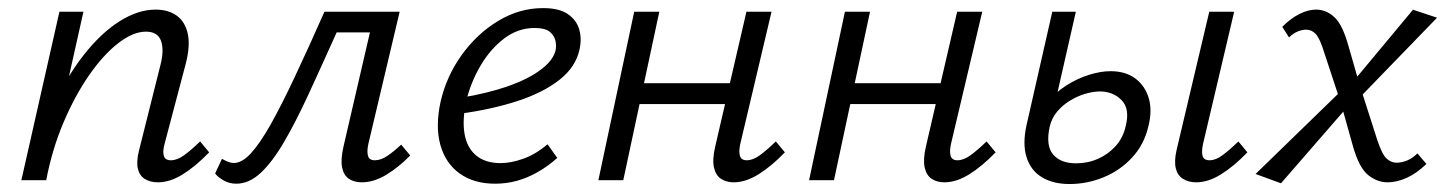

<svg xmlns="http://www.w3.org/2000/svg" viewBox="-20 -443 3554 472"><path d="M368.4 5.2Q349.4 5.2 336.1 -3Q322.9 -11.2 318.9 -28.4Q314.9 -45.6 321.6 -72.5L374.7 -284.3Q383.8 -320.2 375.8 -342.7Q367.7 -365.2 338.6 -365.2Q307.4 -365.2 270.8 -337Q234.3 -308.7 199.4 -258.6Q164.5 -208.5 136.3 -142.3Q108.1 -76 93.6 0H48.7Q71.8 -97 107 -174.5Q142.2 -252 184.9 -306.6Q227.6 -361.3 273.3 -390.3Q319 -419.4 362.6 -419.4Q393.7 -419.4 414.5 -404.5Q435.3 -389.5 441.7 -359.5Q448.2 -329.5 436 -284L384.5 -89Q379.5 -70.5 382.8 -59.8Q386 -49 400 -49Q415.7 -49 432.7 -61.4Q449.7 -73.8 472 -95.3L494.2 -68.5Q460.6 -33.7 429.1 -14.3Q397.6 5.2 368.4 5.2ZM32.5 0 126.1 -414.2H185.1L92.5 0Z M560.7 8.6Q543.9 8.6 529.7 0.5Q515.5 -7.5 508.9 -16.6L525.7 -52.6Q532.9 -48.4 540.5 -45.3Q548 -42.3 554.7 -42.3Q574.7 -42.3 596.8 -66.1Q618.8 -90 645.5 -137.3Q672.1 -184.6 704.7 -254Q737.4 -323.3 777.6 -414.2H926.9L916.2 -363.3H807.6Q770.6 -280.9 739 -212.4Q707.5 -143.9 678.6 -94.5Q649.8 -45 621.1 -18.2Q592.5 8.6 560.7 8.6ZM869.4 5.2Q851.3 5.2 838.3 -3Q825.4 -11.3 821.2 -30.5Q817 -49.6 824.3 -82.3L901.2 -414.2H962.5L885.5 -89Q881.5 -70.5 884.7 -59.8Q887.9 -49 901.5 -49Q916.7 -49 933 -60.3Q949.4 -71.5 966.2 -87.5L988.4 -60.8Q959.8 -31.5 929.2 -13.1Q898.6 5.2 869.4 5.2Z M1197.1 8.6Q1145 8.6 1110 -16.5Q1075.1 -41.6 1062.5 -86.9Q1050 -132.2 1063 -192.5Q1077 -254.5 1114.4 -307Q1151.9 -359.5 1204.2 -391.3Q1256.5 -423.1 1315.2 -423.1Q1354.9 -423.1 1376.1 -408.3Q1397.3 -393.6 1403.9 -370.7Q1410.4 -347.8 1404.9 -322.4Q1395.8 -278.5 1355.3 -246.7Q1314.8 -215 1251.7 -194.5Q1188.6 -174 1110.5 -163.4L1112.6 -202.7Q1179.3 -213.6 1229.5 -231.3Q1279.6 -249 1309.8 -272Q1340.1 -294.9 1345.8 -319.3Q1348.1 -329 1345.7 -341.8Q1343.3 -354.6 1332 -364.4Q1320.7 -374.2 1294.2 -374.2Q1253.6 -374.2 1219.7 -348.6Q1185.7 -322.9 1161.8 -282.4Q1137.9 -241.9 1126.7 -196.8Q1116.3 -150.6 1121.7 -115.8Q1127.1 -81 1149.7 -61.5Q1172.4 -42 1210.7 -42Q1235.8 -42 1266.2 -52.7Q1296.6 -63.4 1326 -88.3L1350 -54.8Q1327.4 -34.5 1301.9 -20Q1276.5 -5.5 1250.5 1.6Q1224.5 8.6 1197.1 8.6Z M1783.6 5.2Q1765.5 5.2 1752.6 -3.3Q1739.6 -11.7 1735.2 -31.1Q1730.8 -50.5 1738.1 -82.3L1815 -414.2H1876.7L1799.8 -89Q1795.8 -70.5 1799 -59.8Q1802.2 -49 1815.7 -49Q1831 -49 1848 -61.4Q1865 -73.8 1887.3 -95.3L1909.5 -68.5Q1875.9 -33.7 1844.4 -14.3Q1812.9 5.2 1783.6 5.2ZM1451 0 1539.1 -414.2H1600.8L1512.2 0ZM1518.7 -187.1 1529.5 -238.5H1809L1797.7 -187.1Z M2301.6 5.2Q2283.5 5.2 2270.6 -3.3Q2257.6 -11.7 2253.2 -31.1Q2248.8 -50.5 2256.1 -82.3L2333 -414.2H2394.7L2317.8 -89Q2313.8 -70.5 2317 -59.8Q2320.2 -49 2333.7 -49Q2349 -49 2366 -61.4Q2383 -73.8 2405.3 -95.3L2427.5 -68.5Q2393.9 -33.7 2362.4 -14.3Q2330.9 5.2 2301.6 5.2ZM1969 0 2057.1 -414.2H2118.8L2030.2 0ZM2036.7 -187.1 2047.5 -238.5H2327L2315.7 -187.1Z M2609.4 9.4Q2568.6 9.4 2541.3 -7.3Q2513.9 -23.9 2503.6 -56.5Q2493.4 -89.1 2503.5 -135.2L2566.9 -414.2H2624.8L2560.3 -130.8Q2550.5 -84.3 2569.2 -62.9Q2587.8 -41.5 2625.2 -41.5Q2654.2 -41.5 2679.2 -52.6Q2704.3 -63.7 2722.7 -84Q2741.1 -104.4 2747.4 -133.2Q2758.1 -175.9 2737 -197Q2716 -218.2 2683.9 -218.2Q2667.6 -218.2 2648.2 -212.5Q2628.8 -206.8 2610.5 -195.7Q2592.2 -184.6 2578.7 -168.5Q2565.2 -152.3 2560.3 -130.8H2522.5Q2532.7 -164.5 2553.8 -190.4Q2574.8 -216.2 2601.8 -233.2Q2628.7 -250.2 2657.3 -259.1Q2685.8 -268 2710.1 -268Q2746.5 -268 2770.4 -250.5Q2794.4 -232.9 2803.7 -202.6Q2813.1 -172.3 2803.2 -132.8Q2792.7 -87.5 2763 -55.6Q2733.4 -23.7 2693 -7.2Q2652.5 9.4 2609.4 9.4ZM2920.7 5.2Q2901.7 5.2 2888.2 -3.3Q2874.7 -11.7 2870.5 -29.2Q2866.2 -46.7 2872.4 -74.1L2952.8 -414.2H3014L2937.4 -89Q2933.4 -70.5 2936.3 -59.8Q2939.3 -49 2953.7 -49Q2968.5 -49 2985.3 -61.4Q3002.1 -73.8 3024.4 -95.3L3046.5 -68.5Q3013 -33.7 2981.5 -14.3Q2950 5.2 2920.7 5.2Z M3391.2 5.2Q3365.9 5.2 3343.6 -12.5Q3321.4 -30.1 3306.5 -81.8L3276.1 -190.3L3235.9 -312.2Q3224.8 -348.7 3214.5 -359.4Q3204.3 -370.1 3191.5 -370.1Q3181.1 -370.1 3169.9 -365.5Q3158.7 -360.8 3148.9 -350.9L3132.2 -377Q3152.2 -397.3 3173.8 -408.3Q3195.5 -419.4 3215.4 -419.4Q3240.3 -419.4 3260.5 -400.7Q3280.6 -382.1 3295 -329.9L3322.3 -234.7L3365.6 -99.5Q3377.3 -63.9 3388.5 -53.5Q3399.8 -43 3413 -43Q3426.3 -43 3439.7 -48.7Q3453.1 -54.4 3464.5 -66L3486.6 -39.9Q3462.2 -16.5 3438 -5.7Q3413.8 5.2 3391.2 5.2ZM3129.1 7.6 3066.6 -15.3 3287.9 -230.2 3303.7 -193.3ZM3313.5 -193.8 3297.2 -231.3 3453.6 -419.1 3512.8 -399.5Z"/></svg>

Font: Ysabeau
Style: Bold Italic
Weight: 700
Italic angle: -12°
Designer: Christian Thalmann (Catharsis Fonts)
Version: Version 2.002